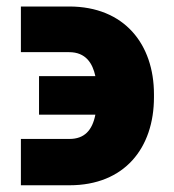

<svg xmlns="http://www.w3.org/2000/svg" viewBox="-20 -546 525 579"><path d="M189.5 -127H43V12.7H189.5C355.5 12.7 444.3 -99.6 444.3 -252.9V-261.7C444.3 -412.1 355.5 -526.4 188.5 -526.4H43V-388.7H188.5C238.8 -388.7 259.3 -355 267.6 -316.4H97.7V-200.2H267.6C258.3 -152.8 234.4 -127 189.5 -127Z"/></svg>

Font: Pretendard Black
Style: Regular
Weight: 900
Designer: Base glyphs from Inter by Rasmus Andersson; Hangeul glyphs from Noto Sans CJK(Source Han Sans) by Jang Soo-young and Kan
Foundry: Kil Hyung-jin
Version: Version 1.309;Glyphs 3.2 (3225)